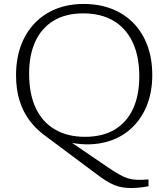

<svg xmlns="http://www.w3.org/2000/svg" viewBox="-20 -728 850 969"><path d="M467 150.5 201 -48Q157 -81 125.5 -124.8Q94 -168.5 77.5 -224Q61 -279.5 61 -348.5Q61 -430.5 85.2 -496.8Q109.5 -563 154.5 -610.2Q199.5 -657.5 262.2 -682.8Q325 -708 402 -708Q482 -708 546 -682.5Q610 -657 655.2 -609.8Q700.5 -562.5 724.5 -496.5Q748.5 -430.5 748.5 -349.5Q748.5 -255 715 -181.2Q681.5 -107.5 620.2 -61.5Q559 -15.5 475.2 -3.2Q391.5 9 291 -18.5L301 -36L521 114Q555 137 579.2 151Q603.5 165 625 171.8Q646.5 178.5 671 179.5Q695.5 180.5 729.5 177.5V212Q716 214.5 702 216.5Q688 218.5 673.2 219.8Q658.5 221 643.5 221Q618.5 221 597.5 217.5Q576.5 214 556.5 205.8Q536.5 197.5 515 184Q493.5 170.5 467 150.5ZM409 -37.5Q498.5 -37.5 559.5 -74.5Q620.5 -111.5 651.8 -179.8Q683 -248 683 -342Q683 -444 649.2 -515.2Q615.5 -586.5 552.2 -623.5Q489 -660.5 400.5 -660.5Q311 -660.5 250 -623.2Q189 -586 158 -518Q127 -450 127 -356Q127 -253.5 160.5 -182.5Q194 -111.5 257.5 -74.5Q321 -37.5 409 -37.5Z"/></svg>

Font: Newsreader 9pt Light
Style: Regular
Weight: 300
Designer: Hugues Gentile
Foundry: Production Type
Version: Version 1.003